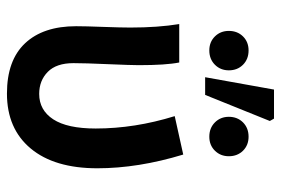

<svg xmlns="http://www.w3.org/2000/svg" viewBox="-150 -658 820 561"><g transform="rotate(90 260.5 -378.0)"><path d="M253.9 12.2Q156.7 12.2 106.9 -40.8Q57.1 -93.8 57.1 -189.9Q57.1 -216.8 59.1 -269.5Q61 -322.3 61 -348.1Q61 -429.2 50.8 -491.2H163.1Q170.9 -452.1 170.9 -373Q170.9 -351.1 168 -283.2Q165 -215.3 165 -182.1Q165 -132.3 190.4 -107.2Q215.8 -82 254.9 -82Q302.2 -82 329.1 -123Q356 -164.1 356 -247.1Q356 -361.3 319.8 -478L432.1 -502.9Q472.2 -371.1 472.2 -252Q472.2 -126.5 414.3 -57.1Q356.4 12.2 253.9 12.2ZM127.9 -579.1Q103 -579.1 86.9 -595.5Q70.8 -611.8 70.8 -636.2Q70.8 -661.1 86.9 -677.5Q103 -693.8 127.9 -693.8Q153.3 -693.8 169.7 -677.5Q186 -661.1 186 -636.2Q186 -611.8 169.7 -595.5Q153.3 -579.1 127.9 -579.1ZM379.9 -579.1Q354.5 -579.1 338.1 -595.5Q321.8 -611.8 321.8 -636.2Q321.8 -661.1 338.1 -677.5Q354.5 -693.8 379.9 -693.8Q404.8 -693.8 420.9 -677.5Q437 -661.1 437 -636.2Q437 -611.8 420.9 -595.5Q404.8 -579.1 379.9 -579.1ZM206.1 -566.9 242.2 -768.1H327.1L334 -755.9L257.8 -566.9Z"/></g></svg>

Font: Source Sans 3 Semibold
Style: Regular
Weight: 600
Designer: Paul D. Hunt
Foundry: Adobe
Version: Version 3.052;hotconv 1.1.0;makeotfexe 2.6.0